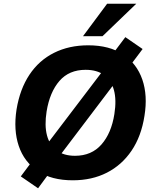

<svg xmlns="http://www.w3.org/2000/svg" viewBox="-20 -960 835 1034"><path d="M69 -370Q87 -480 138.5 -557.5Q190 -635 271 -675.5Q352 -716 455 -716Q570 -716 643.5 -666.5Q717 -617 746.5 -531.5Q776 -446 758 -336Q741 -226 688.5 -148.5Q636 -71 555.5 -30Q475 11 372 11Q257 11 183.5 -38.5Q110 -88 81 -174Q52 -260 69 -370ZM231 -360Q219 -284 233 -231Q247 -178 285.5 -149.5Q324 -121 384 -121Q473 -121 526.5 -182Q580 -243 596 -346Q608 -422 593.5 -475Q579 -528 540.5 -556Q502 -584 441 -584Q352 -584 300 -524Q248 -464 231 -360ZM272 -64 185 54 92 -10 180 -128 239 -191 534 -579 567 -643 655 -760 748 -696 660 -579 600 -515 306 -127ZM427 -765 557 -940H714L532 -765Z"/></svg>

Font: Mulish ExtraLight ExtraBold
Style: Italic
Weight: 800
Italic angle: -9°
Version: Version 3.603